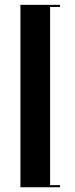

<svg xmlns="http://www.w3.org/2000/svg" viewBox="-20 -643 316 809"><path d="M66.1 146V-622.6H233.1V-613.7H191.1V137.1H233.1V146Z"/></svg>

Font: Playfair 144pt SemiCondensed ExtraBold
Style: Regular
Weight: 800
Width: 4
Designer: Claus Eggers Sørensen
Foundry: Claus Eggers Sørensen
Version: Version 2.203